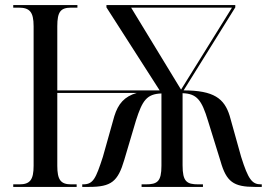

<svg xmlns="http://www.w3.org/2000/svg" viewBox="-20 -734 1048 754"><path d="M32 0H281V-10H260C218 -10 205 -28 205 -83V-369H517C468 -355 444 -326 429 -278L384 -118C356 -32 346 -10 306 -10H303V0H330C417 0 443 -21 468 -106L514 -261C539 -339 556 -365 614 -367V-83C614 -21 598 -10 552 -10H536V0H777V-10H759C713 -10 697 -21 697 -85V-368C753 -366 772 -342 797 -259L846 -101C869 -20 897 0 981 0H1008V-10H1005C970 -10 955 -29 927 -118L882 -279C861 -347 820 -379 701 -379L904 -705V-714H398V-705L607 -379H205V-631C205 -688 218 -704 260 -704H284V-714H32V-704H53C96 -704 112 -688 112 -631V-83C112 -28 98 -10 56 -10H32ZM691 -382 495 -704H891Z"/></svg>

Font: Noto Serif Display Condensed
Style: Regular
Weight: 400
Width: 3
Designer: Monotype Design Team
Foundry: Monotype Imaging Inc.
Version: Version 2.009